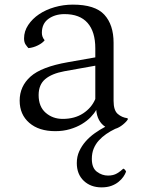

<svg xmlns="http://www.w3.org/2000/svg" viewBox="-20 -552 608 830"><path d="M533 -37Q528 -27 511.5 -13.5Q495 0 478 5Q457 15 439 27.5Q421 40 407 55.5Q393 71 385 90.5Q377 110 377 135Q377 174 399 190.5Q421 207 447 207Q470 207 486 197.5Q502 188 513 177Q521 180 525 190Q521 201 513 212.5Q505 224 492 234.5Q479 245 461 251.5Q443 258 419 258Q372 258 342 229.5Q312 201 312 153Q312 125 322.5 102Q333 79 350 59.5Q367 40 389.5 24Q412 8 435 -4Q418 -15 408 -33.5Q398 -52 396 -77Q388 -62 372 -45.5Q356 -29 333.5 -15.5Q311 -2 282 6.5Q253 15 219 15Q148 15 106.5 -21Q65 -57 65 -117Q65 -179 112 -221Q159 -263 273 -283L392 -304V-343Q392 -415 358.5 -453Q325 -491 259 -491Q218 -491 189.5 -470.5Q161 -450 161 -410Q161 -392 173 -378Q164 -366 144 -356Q124 -346 103 -344Q98 -349 91 -359Q84 -369 84 -386Q84 -417 102 -444Q120 -471 149 -490.5Q178 -510 216 -521Q254 -532 295 -532Q391 -532 431 -488.5Q471 -445 471 -367V-116Q471 -75 489 -59.5Q507 -44 531 -41ZM251 -38Q303 -38 339.5 -62Q376 -86 392 -124V-268L258 -244Q204 -234 175.5 -210Q147 -186 147 -141Q147 -91 177.5 -64.5Q208 -38 251 -38Z"/></svg>

Font: Gotu
Style: Regular
Weight: 400
Designer: Sarang Kulkarni & Kailash Malviya
Foundry: Ek Type
Version: Version 2.320;hotconv 1.0.109;makeotfexe 2.5.65596; ttfautoh